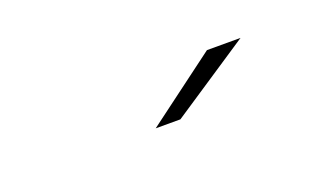

<svg xmlns="http://www.w3.org/2000/svg" viewBox="-27 -756 378 223"><g transform="rotate(-20 162.0 -644.5)"><path d="M141.5 -612H172L270 -677H228.5Z"/></g></svg>

Font: Anybody SemiExpanded ExtraLight
Style: Italic
Weight: 250
Width: 6
Italic angle: -10°
Version: Version 1.113;gftools[0.9.25]